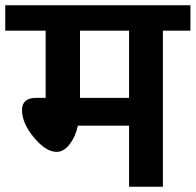

<svg xmlns="http://www.w3.org/2000/svg" viewBox="-40 -712 746 732"><path d="M686 -692V-595H581V0H452V-233H257Q248 -191 225.5 -162Q203 -133 176 -133Q135 -133 89.5 -187.5Q44 -242 44 -293Q44 -339 99 -339H134V-595H-20V-692ZM452 -339V-595H265V-339Z"/></svg>

Font: FiraGO SemiBold
Style: Regular
Weight: 600
Designer: bBox Type
Foundry: bBox Type GmbH
Version: Version 1.001;PS 001.001;hotconv 1.0.88;makeotf.lib2.5.64775